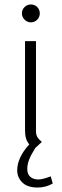

<svg xmlns="http://www.w3.org/2000/svg" viewBox="-20 -654 276 859"><path d="M78 -594Q78 -611 90 -622.5Q102 -634 118 -634Q135 -634 146.5 -622.5Q158 -611 158 -594Q158 -578 146.5 -566Q135 -554 118 -554Q102 -554 90 -566Q78 -578 78 -594ZM216 167Q185 185 148 185Q103 185 80 162.5Q57 140 57 108Q57 51 111 -8Q101 -20 96.5 -34.5Q92 -49 92 -72V-470H141V-68Q141 -52 146.5 -42Q152 -32 167 -19L138 8Q119 38 110.5 59.5Q102 81 102 102Q102 125 115.5 137Q129 149 152 149Q170 149 207 135Z"/></svg>

Font: KoHo Light
Style: Regular
Weight: 300
Version: Version 1.000; ttfautohint (v1.6)